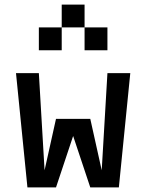

<svg xmlns="http://www.w3.org/2000/svg" viewBox="-20 -820 640 840"><path d="M375 0H500L550 -500H450L425 -75L375 -300H225L175 -75L150 -500H50L100 0H225L300 -225ZM150 -600H250V-700H150ZM250 -700H350V-800H250ZM350 -600H450V-700H350Z"/></svg>

Font: LS-VG5000
Style: Regular
Weight: 400
Designer: Justin Bihan, 2021
Foundry: Justin Bihan, 2021
Version: Version 1.000;Glyphs 3.1.2 (3151)